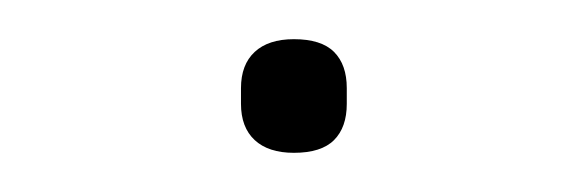

<svg xmlns="http://www.w3.org/2000/svg" viewBox="-20 -531 300 98"><path d="M130 -453Q117 -453 110 -459.5Q103 -466 103 -478V-486Q103 -498 110 -504.5Q117 -511 130 -511Q144 -511 150.5 -504.5Q157 -498 157 -486V-478Q157 -466 150.5 -459.5Q144 -453 130 -453Z"/></svg>

Font: IBM Plex Sans Thin
Style: Regular
Weight: 250
Designer: Mike Abbink, Paul van der Laan, Pieter van Rosmalen
Foundry: Bold Monday
Version: Version 3.201